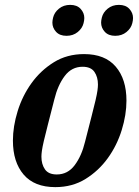

<svg xmlns="http://www.w3.org/2000/svg" viewBox="-20 -756 572 788"><path d="M213 -40Q258 -40 286.5 -78Q315 -116 329 -174Q345 -237 355.5 -277.5Q366 -318 372 -344Q378 -370 380 -384.5Q382 -399 382 -409Q382 -440 367.5 -461Q353 -482 319 -482Q274 -482 245.5 -444Q217 -406 203 -348Q187 -285 176.5 -244.5Q166 -204 160 -178Q154 -152 152 -137.5Q150 -123 150 -113Q150 -82 164.5 -61Q179 -40 213 -40ZM207 12Q121 12 77 -39.5Q33 -91 33 -179Q33 -237 52.5 -300Q72 -363 109.5 -415Q147 -467 201 -500.5Q255 -534 325 -534Q411 -534 455 -482.5Q499 -431 499 -343Q499 -285 479.5 -222Q460 -159 422.5 -107Q385 -55 331 -21.5Q277 12 207 12ZM253 -609Q225 -609 210 -625.5Q195 -642 195 -663Q195 -672 198 -684Q203 -705 222 -720.5Q241 -736 268 -736Q296 -736 311 -719.5Q326 -703 326 -682Q326 -673 323 -661Q318 -640 299 -624.5Q280 -609 253 -609ZM453 -609Q425 -609 410 -625.5Q395 -642 395 -663Q395 -672 398 -684Q403 -705 422 -720.5Q441 -736 468 -736Q496 -736 511 -719.5Q526 -703 526 -682Q526 -673 523 -661Q518 -640 499 -624.5Q480 -609 453 -609Z"/></svg>

Font: IBM Plex Serif SemiBold
Style: Italic
Weight: 600
Italic angle: -14°
Designer: Mike Abbink, Paul van der Laan, Pieter van Rosmalen
Foundry: Bold Monday
Version: Version 2.5